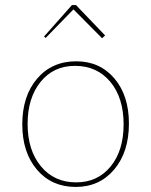

<svg xmlns="http://www.w3.org/2000/svg" viewBox="-20 -728 597 758"><path d="M160 -578 154 -584 264 -708H280L395 -588L383 -577L270 -691ZM279 10Q184 10 126 -58Q68 -126 68 -237Q68 -349 126.5 -417.5Q185 -486 281 -486Q374 -486 431.5 -418.5Q489 -351 489 -240Q489 -128 431 -59Q373 10 279 10ZM281 -8Q365 -8 416.5 -70.5Q468 -133 468 -237Q468 -342 415.5 -405Q363 -468 276 -468Q191 -468 140 -404.5Q89 -341 89 -239Q89 -135 141.5 -71.5Q194 -8 281 -8Z"/></svg>

Font: Cantarell Thin
Style: Regular
Weight: 100
Designer: Dave Crossland, Nikolaus Waxweiler, Florian Fecher, Jacques Le Bailly, Eben Sorkin, Alexei Vanyashin, Alexios Zavras, Em
Version: Version 0.303